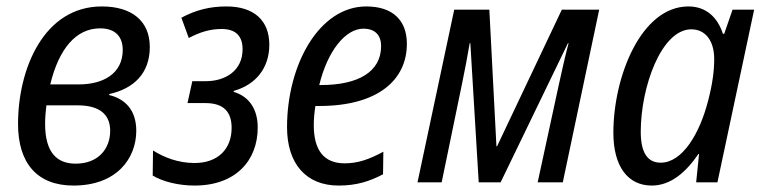

<svg xmlns="http://www.w3.org/2000/svg" viewBox="-20 -566 2366 596"><path d="M208 10C343 10 403 -75 403 -160C403 -225 368 -259 319 -271V-274C396 -291 445 -339 445 -420C445 -502 388 -546 296 -546C117 -546 36 -354 36 -181C36 -60 95 10 208 10ZM136 -304C163 -415 216 -478 291 -478C339 -478 361 -451 361 -411C361 -338 301 -304 225 -304ZM215 -58C156 -58 120 -93 120 -182C120 -202 122 -222 124 -239H221C290 -239 322 -210 322 -160C322 -104 285 -58 215 -58Z M584 10C712 10 780 -68 780 -170C780 -229 752 -267 705 -281L706 -284C774 -303 816 -355 816 -427C816 -503 768 -546 683 -546C631 -546 588 -535 543 -511L566 -448C602 -467 633 -476 668 -476C712 -476 733 -454 733 -413C733 -346 679 -314 619 -314H577L562 -246H618C676 -246 699 -217 699 -169C699 -103 656 -60 584 -60C532 -60 488 -78 455 -99L454 -21C486 -2 534 10 584 10Z M1031 10C1087 10 1127 -3 1169 -25L1170 -95C1125 -71 1091 -59 1050 -59C985 -59 954 -100 954 -178C954 -197 956 -218 959 -237H971C1152 -237 1243 -317 1243 -430C1243 -504 1198 -546 1117 -546C970 -546 871 -364 871 -171C871 -58 930 10 1031 10ZM971 -302C997 -409 1053 -477 1108 -477C1146 -477 1163 -455 1163 -423C1163 -343 1092 -302 976 -302Z M1276 0H1351L1414 -305C1423 -349 1432 -395 1438 -432H1440L1466 0H1534L1743 -432H1745C1734 -391 1724 -345 1714 -300L1649 0H1727L1840 -536H1724L1523 -112H1521L1499 -536H1390Z M2031 -61C1990 -61 1969 -92 1969 -157C1969 -296 2033 -475 2126 -475C2170 -475 2197 -439 2197 -383C2197 -347 2192 -306 2178 -253C2152 -151 2098 -61 2031 -61ZM2003 10C2062 10 2109 -31 2148 -88H2150L2141 0H2207L2321 -536H2254L2228 -461H2224C2208 -511 2173 -546 2117 -546C1970 -546 1884 -328 1884 -154C1884 -48 1930 10 2003 10Z"/></svg>

Font: Noto Sans Display SemiCondensed
Style: Italic
Weight: 400
Width: 4
Italic angle: -12°
Designer: Monotype Design Team
Foundry: Monotype Imaging Inc.
Version: Version 1.900